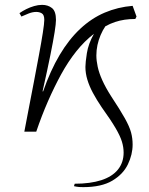

<svg xmlns="http://www.w3.org/2000/svg" viewBox="-20 -541 614 789"><path d="M322 228Q312 228 305 227.5Q298 227 293.5 226Q289 225 284 224L287 214Q351 214 396 199.5Q441 185 464.5 156Q488 127 488 86Q488 64 481 41Q474 18 455 -14.5Q436 -47 398 -100Q377 -131 362 -159Q347 -187 339 -213.5Q331 -240 331 -266Q331 -284 337 -322.5Q343 -361 366 -402Q327 -372 293.5 -330Q260 -288 231.5 -236Q203 -184 177 -124.5Q151 -65 129 0H80Q87 -38 97.5 -91.5Q108 -145 119 -203Q130 -261 140 -314.5Q150 -368 156 -406.5Q162 -445 162 -459Q162 -480 152 -486Q142 -492 129 -492Q114 -492 97.5 -485.5Q81 -479 68 -473L60 -487Q73 -496 88 -503.5Q103 -511 120 -516Q137 -521 153 -521Q177 -521 193.5 -508Q210 -495 210 -459Q210 -444 204.5 -409Q199 -374 187 -314.5Q175 -255 155 -166L157 -165Q187 -251 225 -315Q263 -379 309.5 -422.5Q356 -466 410 -489Q464 -512 525 -517L541 -473L536 -463Q513 -463 492.5 -460Q472 -457 452.5 -450.5Q433 -444 413 -433Q402 -417 393.5 -397Q385 -377 380.5 -356Q376 -335 376 -313Q376 -292 381.5 -266.5Q387 -241 400.5 -211Q414 -181 437 -145Q474 -89 493 -55Q512 -21 518.5 3Q525 27 525 53Q525 94 505.5 134.5Q486 175 441.5 201.5Q397 228 322 228Z"/></svg>

Font: Literata 60pt ExtraLight
Style: Italic
Weight: 250
Italic angle: -2°
Designer: Latin by Veronika Burian and Jose Scaglione. Greek by Irene Vlachou. Cyrillic by Vera Evstafieva
Foundry: TypeTogether
Version: Version 3.103;gftools[0.9.29]